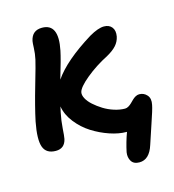

<svg xmlns="http://www.w3.org/2000/svg" viewBox="-130 -840 1023 1129"><g transform="rotate(-15 382.0 -275.5)"><path d="M122.1 -11.2Q64 -11.2 47.1 -57.1Q30.3 -103 50.8 -209Q68.8 -294.9 104 -415.8Q139.2 -536.6 144 -561Q151.4 -594.7 152.6 -627.7Q153.8 -660.6 155.8 -670.9Q168.5 -731.9 229 -731.9Q332 -731.9 299.8 -574.2Q290 -525.4 254.9 -409.2Q322.8 -508.3 492.2 -612.8Q547.9 -645 583 -645Q614.7 -645 631.1 -624.3Q647.5 -603.5 641.1 -567.9Q634.8 -538.1 614.7 -515.6Q594.7 -493.2 557.1 -472.2Q481.4 -433.6 421.1 -383.8Q360.8 -334 355 -305.2Q351.6 -288.6 363 -267.1Q374.5 -245.6 397.7 -224.9Q420.9 -204.1 450 -186Q479 -168 513.4 -157Q547.9 -146 579.1 -146Q589.4 -146 599.9 -152.1Q610.4 -158.2 619.4 -167Q628.4 -175.8 637.5 -184.8Q646.5 -193.8 657.7 -200Q668.9 -206.1 680.2 -206.1Q708.5 -206.1 727.3 -184.8Q746.1 -163.6 737.8 -126Q732.9 -99.1 704.8 -17.6Q676.8 64 666 99.1Q640.1 181.2 579.1 181.2Q544.4 181.2 530.3 158.2Q516.1 135.3 521 104Q533.2 45.9 554.2 -11.2H550.8Q505.4 -11.2 450.9 -29.5Q396.5 -47.9 346.9 -79.1Q297.4 -110.4 260.3 -157.7Q223.1 -205.1 214.8 -256.8Q208.5 -230.5 207 -221.2Q197.3 -174.3 194.3 -128.7Q191.4 -83 188 -65.9Q175.8 -11.2 122.1 -11.2Z"/></g></svg>

Font: Shantell Sans Irregular Bouncy
Style: Bold Italic
Weight: 700
Italic angle: -11.31°
Designer: Stephen Nixon, Anya Danilova, Shantell Martin
Foundry: Arrow Type
Version: Version 1.006;[9816181b4]